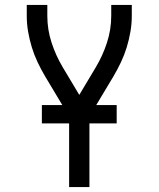

<svg xmlns="http://www.w3.org/2000/svg" viewBox="-20 -755 640 775"><path d="M259 0V-285L162 -447Q146 -474 132 -503.5Q118 -533 108.5 -564Q99 -595 93.5 -627Q88 -659 88 -691V-735H171V-691Q171 -636 188 -583.5Q205 -531 233 -484L300 -372L367 -484Q395 -531 412 -583.5Q429 -636 429 -691V-735H512V-691Q512 -659 506.5 -627Q501 -595 491.5 -564Q482 -533 468 -503.5Q454 -474 438 -447L341 -285V0ZM149 -257V-331H451V-257Z"/></svg>

Font: Zed Sans Extended
Style: Regular
Weight: 400
Width: 7
Designer: Belleve Invis
Foundry: Belleve Invis
Version: Version 1.0.0; ttfautohint (v1.8.4)